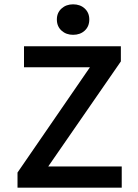

<svg xmlns="http://www.w3.org/2000/svg" viewBox="-20 -868 640 888"><path d="M61 0V-70L396 -557H91V-654H539V-584L203 -98H543V0ZM318 -707Q286 -707 264.5 -726.5Q243 -746 243 -778Q243 -809 264.5 -828.5Q286 -848 318 -848Q351 -848 372 -828.5Q393 -809 393 -778Q393 -746 372 -726.5Q351 -707 318 -707Z"/></svg>

Font: Source Code Pro SemiBold
Style: Regular
Weight: 600
Monospace: yes
Designer: Paul D. Hunt, Teo Tuominen
Foundry: Adobe Systems Incorporated
Version: Version 1.018;hotconv 1.0.116;makeotfexe 2.5.65601